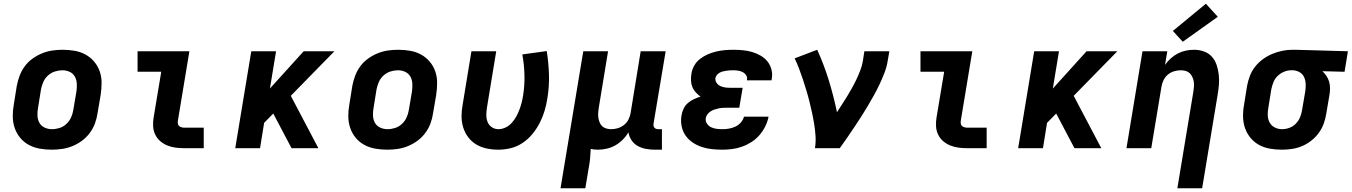

<svg xmlns="http://www.w3.org/2000/svg" viewBox="-20 -795 7251 1030"><path d="M257 8Q225 8 193.5 2.5Q162 -3 135 -17.5Q108 -32 88.5 -55.5Q69 -79 59 -108Q49 -137 48.5 -169Q48 -201 54 -234L70 -334Q75 -361 85 -388Q95 -415 112.5 -439Q130 -463 154.5 -480.5Q179 -498 206 -509Q233 -520 261 -524Q289 -528 316 -528Q349 -528 380.5 -522.5Q412 -517 438.5 -502.5Q465 -488 485 -464.5Q505 -441 515 -412Q525 -383 525 -351Q525 -319 520 -286L503 -186Q499 -159 489 -132Q479 -105 461 -81Q443 -57 419 -39.5Q395 -22 368 -11Q341 0 313 4Q285 8 257 8ZM259 -102Q279 -102 299.5 -108.5Q320 -115 336 -130Q352 -145 361 -164.5Q370 -184 373 -204L390 -304Q393 -325 392 -346Q391 -367 381.5 -384Q372 -401 354 -409.5Q336 -418 315 -418Q295 -418 274.5 -411.5Q254 -405 237.5 -390Q221 -375 212.5 -355.5Q204 -336 200 -316L184 -216Q180 -195 181 -174Q182 -153 191.5 -136Q201 -119 219.5 -110.5Q238 -102 259 -102Z M969 0Q945 0 922 -3Q899 -6 878 -14.5Q857 -23 840 -37.5Q823 -52 813 -72.5Q803 -93 801.5 -116.5Q800 -140 804 -164L845 -410H718V-520H996L934 -146Q933 -138 934.5 -130.5Q936 -123 941.5 -118.5Q947 -114 954.5 -112Q962 -110 969 -110H1073V0Z M1242 0 1328 -520H1461L1428 -320L1609 -520H1774L1540 -281L1688 0H1544L1446 -186L1397 -136L1375 0Z M2057 8Q2025 8 1993.5 2.5Q1962 -3 1935 -17.5Q1908 -32 1888.5 -55.5Q1869 -79 1859 -108Q1849 -137 1848.5 -169Q1848 -201 1854 -234L1870 -334Q1875 -361 1885 -388Q1895 -415 1912.5 -439Q1930 -463 1954.5 -480.5Q1979 -498 2006 -509Q2033 -520 2061 -524Q2089 -528 2116 -528Q2149 -528 2180.5 -522.5Q2212 -517 2238.5 -502.5Q2265 -488 2285 -464.5Q2305 -441 2315 -412Q2325 -383 2325 -351Q2325 -319 2320 -286L2303 -186Q2299 -159 2289 -132Q2279 -105 2261 -81Q2243 -57 2219 -39.5Q2195 -22 2168 -11Q2141 0 2113 4Q2085 8 2057 8ZM2059 -102Q2079 -102 2099.5 -108.5Q2120 -115 2136 -130Q2152 -145 2161 -164.5Q2170 -184 2173 -204L2190 -304Q2193 -325 2192 -346Q2191 -367 2181.5 -384Q2172 -401 2154 -409.5Q2136 -418 2115 -418Q2095 -418 2074.5 -411.5Q2054 -405 2037.5 -390Q2021 -375 2012.5 -355.5Q2004 -336 2000 -316L1984 -216Q1980 -195 1981 -174Q1982 -153 1991.5 -136Q2001 -119 2019.5 -110.5Q2038 -102 2059 -102Z M2653 8Q2621 8 2590.5 1.5Q2560 -5 2535 -20Q2510 -35 2492 -58.5Q2474 -82 2465 -111Q2456 -140 2456 -171Q2456 -202 2462 -234L2509 -520H2642L2592 -216Q2589 -196 2589 -176.5Q2589 -157 2596 -140Q2603 -123 2618.5 -112.5Q2634 -102 2654 -102Q2673 -102 2692 -111Q2711 -120 2725 -135.5Q2739 -151 2749 -169Q2759 -187 2766 -205.5Q2773 -224 2778 -243Q2783 -262 2786 -281Q2795 -338 2793.5 -393.5Q2792 -449 2782 -503L2913 -521Q2923 -459 2925 -394.5Q2927 -330 2916 -265Q2911 -232 2901 -199Q2891 -166 2875 -135Q2859 -104 2836 -76Q2813 -48 2783 -28Q2753 -8 2719.5 0Q2686 8 2653 8Z M2987 215 3109 -520H3242L3192 -216Q3190 -203 3189 -189.5Q3188 -176 3190 -163Q3192 -150 3197 -138Q3202 -126 3211 -117.5Q3220 -109 3233 -105.5Q3246 -102 3259 -102Q3277 -102 3295 -107.5Q3313 -113 3328 -125Q3343 -137 3351.5 -154Q3360 -171 3363 -189L3417 -520H3551L3486 -132Q3485 -126 3486 -120Q3487 -114 3490.5 -110Q3494 -106 3499.5 -104Q3505 -102 3511 -102H3531V8H3493Q3468 8 3444.5 3.5Q3421 -1 3401 -12Q3381 -23 3368 -42.5Q3355 -62 3351 -85Q3339 -64 3320.5 -45.5Q3302 -27 3280.5 -15Q3259 -3 3235 2.5Q3211 8 3188 8Q3178 8 3168 7Q3158 6 3149 4Q3148 30 3145.5 56Q3143 82 3138 107L3120 215Z M3856 8Q3827 8 3798.5 5Q3770 2 3743.5 -7Q3717 -16 3694.5 -31.5Q3672 -47 3657 -69Q3642 -91 3636.5 -119Q3631 -147 3636 -176Q3639 -194 3647 -211.5Q3655 -229 3670 -242Q3685 -255 3702.5 -263Q3720 -271 3738 -277Q3724 -287 3712.5 -299.5Q3701 -312 3694.5 -327.5Q3688 -343 3687 -361.5Q3686 -380 3689 -398Q3692 -421 3704 -442.5Q3716 -464 3735.5 -479Q3755 -494 3777 -503.5Q3799 -513 3822 -518.5Q3845 -524 3868 -526Q3891 -528 3914 -528Q3940 -528 3965.5 -525.5Q3991 -523 4015 -516Q4039 -509 4060.5 -496.5Q4082 -484 4097 -465.5Q4112 -447 4118.5 -422Q4125 -397 4120 -371Q4120 -369 4119.5 -367.5Q4119 -366 4119 -364H3987Q3987 -365 3987 -365.5Q3987 -366 3987 -366Q3990 -380 3983 -391Q3976 -402 3964.5 -408Q3953 -414 3940 -416Q3927 -418 3914 -418Q3905 -418 3895.5 -417.5Q3886 -417 3877 -415.5Q3868 -414 3859 -412Q3850 -410 3841.5 -405.5Q3833 -401 3826.5 -393.5Q3820 -386 3818 -377Q3816 -363 3823.5 -351.5Q3831 -340 3843 -334Q3855 -328 3869 -326Q3883 -324 3897 -324H3964L3946 -217H3880Q3869 -217 3857.5 -216.5Q3846 -216 3835 -213.5Q3824 -211 3813 -207.5Q3802 -204 3792 -197.5Q3782 -191 3775 -181.5Q3768 -172 3766 -161Q3764 -145 3772.5 -132Q3781 -119 3794.5 -112.5Q3808 -106 3824 -104Q3840 -102 3856 -102Q3873 -102 3890.5 -105Q3908 -108 3924.5 -115.5Q3941 -123 3954 -137.5Q3967 -152 3971 -169H4103Q4098 -143 4085.5 -117.5Q4073 -92 4054.5 -70.5Q4036 -49 4012 -33.5Q3988 -18 3961.5 -8.5Q3935 1 3908.5 4.5Q3882 8 3856 8Z M4352 0Q4357 -33 4355 -65Q4353 -97 4348 -128Q4343 -159 4336.5 -189Q4330 -219 4322.5 -249.5Q4315 -280 4306 -309.5Q4297 -339 4287.5 -368Q4278 -397 4267 -426Q4256 -455 4243 -482L4364 -528Q4400 -449 4426 -364.5Q4452 -280 4470 -193Q4484 -215 4498.5 -237Q4513 -259 4526.5 -281.5Q4540 -304 4552.5 -326.5Q4565 -349 4576 -372.5Q4587 -396 4596 -420Q4605 -444 4609 -468L4617 -520H4751L4742 -468Q4737 -436 4725 -405Q4713 -374 4699 -344Q4685 -314 4668.5 -284.5Q4652 -255 4635 -226Q4618 -197 4599.5 -168.5Q4581 -140 4562.5 -112Q4544 -84 4524.5 -56Q4505 -28 4485 0Z M5169 0Q5145 0 5122 -3Q5099 -6 5078 -14.5Q5057 -23 5040 -37.5Q5023 -52 5013 -72.5Q5003 -93 5001.5 -116.5Q5000 -140 5004 -164L5045 -410H4918V-520H5196L5134 -146Q5133 -138 5134.5 -130.5Q5136 -123 5141.5 -118.5Q5147 -114 5154.5 -112Q5162 -110 5169 -110H5273V0Z M5442 0 5528 -520H5661L5628 -320L5809 -520H5974L5740 -281L5888 0H5744L5646 -186L5597 -136L5575 0Z M6296 215 6382 -304Q6384 -317 6385 -330.5Q6386 -344 6384 -357Q6382 -370 6376.5 -382Q6371 -394 6362 -402.5Q6353 -411 6340.5 -414.5Q6328 -418 6314 -418Q6296 -418 6278 -412.5Q6260 -407 6245.5 -395Q6231 -383 6222.5 -366Q6214 -349 6211 -331L6156 0H6023L6109 -520H6242L6230 -447Q6243 -466 6261 -482Q6279 -498 6299.5 -508.5Q6320 -519 6342 -523.5Q6364 -528 6386 -528Q6413 -528 6438.5 -519Q6464 -510 6481 -491Q6498 -472 6506.5 -447Q6515 -422 6518 -395.5Q6521 -369 6519 -341.5Q6517 -314 6512 -286L6429 215ZM6325 -571 6272 -629 6449 -775 6513 -705Z M6857 8Q6824 8 6792.5 2.5Q6761 -3 6734.5 -17.5Q6708 -32 6688.5 -55.5Q6669 -79 6659 -108Q6649 -137 6648.5 -169.5Q6648 -202 6654 -234L6670 -334Q6675 -361 6685 -387.5Q6695 -414 6713 -437Q6731 -460 6755 -477.5Q6779 -495 6805.5 -506Q6832 -517 6859.5 -522.5Q6887 -528 6914 -528Q6918 -528 6922.5 -528Q6927 -528 6931 -528L7211 -520L7193 -410L7074 -413Q7086 -402 7095.5 -388Q7105 -374 7110 -357.5Q7115 -341 7115 -322.5Q7115 -304 7112 -286L7095 -186Q7091 -159 7081.5 -132.5Q7072 -106 7055 -82.5Q7038 -59 7014.5 -40.5Q6991 -22 6964.5 -11Q6938 0 6910.5 4Q6883 8 6857 8ZM6858 -102Q6877 -102 6896.5 -109Q6916 -116 6931 -131Q6946 -146 6954 -165.5Q6962 -185 6965 -204L6982 -304Q6985 -323 6984.5 -342.5Q6984 -362 6977 -379Q6970 -396 6954.5 -406Q6939 -416 6919 -418H6913Q6911 -418 6909.5 -418Q6908 -418 6906 -418Q6887 -418 6868 -410Q6849 -402 6834 -387.5Q6819 -373 6811.5 -354Q6804 -335 6800 -316L6784 -216Q6780 -195 6781 -174.5Q6782 -154 6791.5 -137Q6801 -120 6819 -111Q6837 -102 6858 -102Z"/></svg>

Font: Iosevka SS04 XBd Ex Obl
Style: Regular
Weight: 800
Width: 7
Italic angle: -9°
Monospace: yes
Designer: Belleve Invis
Foundry: Belleve Invis
Version: Version 19.0.0; ttfautohint (v1.8.4)